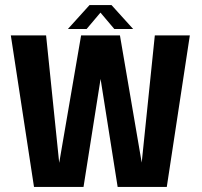

<svg xmlns="http://www.w3.org/2000/svg" viewBox="-20 -734 792 754"><path d="M113.5 0 22.5 -595H161L212.5 -94.5L298.5 -595H451L536.5 -95.5L588 -595H725.5L635 0H442L375 -424L308 0ZM246.5 -620 331.5 -714H418L503 -620H429L374.5 -684.5L320 -620Z"/></svg>

Font: Anybody SemiBold
Style: Regular
Weight: 600
Designer: Tyler Finck
Foundry: Etcetera Type Company
Version: Version 1.010; ttfautohint (v1.8.3) -l 8 -r 50 -G 200 -x 14 